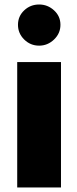

<svg xmlns="http://www.w3.org/2000/svg" viewBox="-20 -830 343 850"><path d="M59.6 -720.2Q59.6 -758.3 87.2 -784.2Q114.7 -810.1 153.3 -810.1Q190.9 -810.1 219.2 -784.2Q247.6 -758.3 247.6 -720.2Q247.6 -682.1 219.2 -655Q190.9 -627.9 153.3 -627.9Q114.7 -627.9 87.2 -655Q59.6 -682.1 59.6 -720.2ZM56.2 -555.2H250V0H56.2Z"/></svg>

Font: Estedad-FD Black
Style: Regular
Weight: 900
Designer: Amin Abedi
Version: Version 7.3